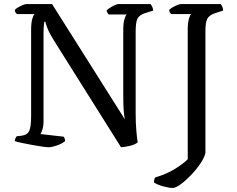

<svg xmlns="http://www.w3.org/2000/svg" viewBox="-20 -724 1165 944"><path d="M219 0Q211 0 189 -3Q167 -6 140 -11Q113 -16 89 -21Q65 -26 53 -30Q53 -38 56 -44Q59 -50 62 -54L88 -57Q115 -61 124 -81Q133 -101 133 -153V-578Q133 -611 138.5 -630.5Q144 -650 150 -655H63Q60 -658 56.5 -662.5Q53 -667 53 -675Q57 -681 68.5 -687.5Q80 -694 92 -699Q104 -704 110 -704H236L594 -137Q590 -155 588 -183Q586 -211 586 -258V-576Q586 -609 591.5 -628.5Q597 -648 603 -653H514Q512 -656 509 -660Q506 -664 504 -673Q509 -678 520.5 -685.5Q532 -693 544 -698.5Q556 -704 561 -704H720Q725 -698 728.5 -690.5Q732 -683 733 -672L692 -659Q663 -649 655 -630.5Q647 -612 647 -567V-167Q647 -119 650.5 -79.5Q654 -40 657 -24Q642 -12 617 -6.5Q592 -1 575 0L247 -522Q224 -558 214 -583.5Q204 -609 203 -617H198Q197 -611 195.5 -597.5Q194 -584 194 -555V-127Q194 -104 188.5 -87Q183 -70 179 -65L293 -52Q295 -50 297.5 -44Q300 -38 300 -30Q284 -17 259 -8.5Q234 0 219 0ZM829 200Q810 200 781.5 192Q753 184 737 173Q737 156 744 148Q796 133 837.5 108Q879 83 903 59V-578Q903 -610 908.5 -630Q914 -650 920 -655H822Q812 -663 812 -675Q817 -681 828 -687.5Q839 -694 851 -699Q863 -704 869 -704H1065Q1068 -701 1072.5 -692Q1077 -683 1077 -672L1037 -659Q1010 -650 1000 -633Q990 -616 990 -572V28Q985 51 965 80.5Q945 110 919 137Q893 164 868.5 182Q844 200 829 200Z"/></svg>

Font: Texturina Light
Style: Regular
Weight: 300
Designer: Guillermo Torres Carreño
Foundry: Omnibus-Type
Version: Version 1.002; ttfautohint (v1.8.3)